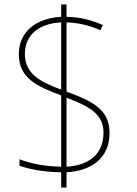

<svg xmlns="http://www.w3.org/2000/svg" viewBox="-20 -779 610 857"><path d="M253 -10V58H277V-10C388 -16 469 -73 469 -186C469 -292 389 -329 277 -370V-679C320 -678 372 -669 428 -644L439 -667C385 -692 330 -703 277 -704V-759H253V-704C145 -698 64 -641 64 -536C64 -428 150 -392 253 -353V-35C180 -36 113 -50 67 -68V-39C109 -25 169 -11 253 -10ZM253 -679V-379C168 -411 91 -445 91 -538C91 -630 163 -675 253 -679ZM277 -35V-343C378 -304 442 -271 442 -187C442 -87 372 -40 277 -35Z"/></svg>

Font: Noto Sans Georgian Thin
Style: Regular
Weight: 100
Designer: Monotype Design Team, Akaki Razmadze
Foundry: Google LLC
Version: Version 2.005